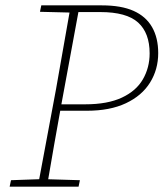

<svg xmlns="http://www.w3.org/2000/svg" viewBox="-20 -696 610 716"><path d="M16 0 21 -24 134 -28H145L278 -24L273 0ZM121 0 189 -364Q203 -442 216.5 -520Q230 -598 244 -676H277L210 -313Q196 -235 182 -156.5Q168 -78 155 0ZM129 -652 134 -676H259L257 -649H249ZM192 -283 194 -307H298Q381 -307 434.5 -332Q488 -357 513 -400.5Q538 -444 538 -497Q538 -573 495 -612Q452 -651 354 -651H261L263 -676H360Q432 -676 478 -655.5Q524 -635 547 -595Q570 -555 570 -498Q570 -437 539.5 -388Q509 -339 449.5 -311Q390 -283 304 -283Z"/></svg>

Font: Source Serif 4 ExtraLight
Style: Italic
Weight: 250
Italic angle: -12°
Designer: Frank Grießhammer
Foundry: Adobe Systems Incorporated
Version: Version 4.004;hotconv 1.0.116;makeotfexe 2.5.65601